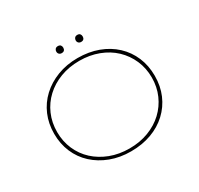

<svg xmlns="http://www.w3.org/2000/svg" viewBox="-176 -1059 1328 1284"><g transform="rotate(-30 488.5 -417.5)"><path d="M488 10Q403 10 331.5 -17Q260 -44 208 -92Q156 -140 128 -205.5Q100 -271 100 -349Q100 -427 128 -492.5Q156 -558 208 -606.5Q260 -655 331.5 -682.5Q403 -710 488 -710Q574 -710 645.5 -683.5Q717 -657 769 -608.5Q821 -560 849 -494Q877 -428 877 -349Q877 -270 849 -204.5Q821 -139 769 -90.5Q717 -42 645.5 -16Q574 10 488 10ZM489 -12Q569 -12 636 -37.5Q703 -63 751.5 -108.5Q800 -154 827 -215.5Q854 -277 854 -349Q854 -421 827 -483Q800 -545 751.5 -591Q703 -637 635.5 -662.5Q568 -688 489 -688Q409 -688 342 -662.5Q275 -637 226 -591.5Q177 -546 150 -484Q123 -422 123 -349Q123 -277 150 -215Q177 -153 226 -108Q275 -63 342 -37.5Q409 -12 489 -12ZM564 -791Q552 -791 544.5 -798.5Q537 -806 537 -818Q537 -829 544 -837Q551 -845 564 -845Q578 -845 584.5 -837.5Q591 -830 591 -818Q591 -806 584.5 -798.5Q578 -791 564 -791ZM414 -791Q402 -791 394.5 -798.5Q387 -806 387 -818Q387 -829 394 -837Q401 -845 414 -845Q428 -845 434.5 -837.5Q441 -830 441 -818Q441 -806 434.5 -798.5Q428 -791 414 -791Z"/></g></svg>

Font: Lexend Giga Thin
Style: Regular
Weight: 250
Version: Version 1.007